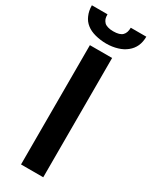

<svg xmlns="http://www.w3.org/2000/svg" viewBox="-248 -959 795 1008"><g transform="rotate(30 150.0 -455.0)"><path d="M215.3 -723.1V0H80.6V-723.1ZM149.9 -772.9Q115.7 -772.9 82 -781.7Q50.8 -790 29.8 -806.6Q7.8 -823.7 -2.9 -849.1Q-15.1 -876 -15.1 -909.7H79.6Q79.6 -893.1 83 -882.8Q86.9 -872.1 95.2 -863.3Q103 -855.5 116.7 -851.6Q129.9 -847.2 149.9 -847.2Q189.5 -847.2 205.1 -863.3Q220.7 -878.9 220.7 -909.7H314.9Q314.9 -877.9 303.7 -852.5Q292 -827.1 270 -809.6Q248 -791.5 217.8 -782.7Q186 -772.9 149.9 -772.9Z"/></g></svg>

Font: Lato-SemiBold
Style: Bold
Weight: 500
Designer: Lukasz Dziedzic with Adam Twardoch and Botio Nikoltchev
Foundry: tyPoland Lukasz Dziedzic
Version: ""